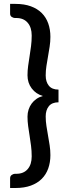

<svg xmlns="http://www.w3.org/2000/svg" viewBox="-20 -790 344 960"><path d="M208.5 -208Q208.5 -184 212.2 -160Q216 -136 220.2 -112Q224.5 -88 228.2 -63.8Q232 -39.5 232 -14.5Q232 22 221.2 52.2Q210.5 82.5 188.8 104.2Q167 126 134.2 138Q101.5 150 57.5 150H30.5V101.5Q30.5 90 39 84.5Q47.5 79 54 79H61.5Q98 79 118.2 55.8Q138.5 32.5 138.5 -8Q138.5 -35.5 135.2 -61Q132 -86.5 128 -111Q124 -135.5 120.8 -159.2Q117.5 -183 117.5 -207Q117.5 -225.5 123 -242.2Q128.5 -259 138.5 -272.5Q148.5 -286 162.8 -295.8Q177 -305.5 194.5 -310Q159.5 -320 138.5 -348Q117.5 -376 117.5 -413.5Q117.5 -437.5 120.8 -461.2Q124 -485 128 -509.5Q132 -534 135.2 -559.2Q138.5 -584.5 138.5 -612.5Q138.5 -653 118.2 -676.5Q98 -700 61.5 -700H54Q47.5 -700 39 -705.2Q30.5 -710.5 30.5 -722V-770.5H57.5Q101.5 -770.5 134.2 -758.5Q167 -746.5 188.8 -724.8Q210.5 -703 221.2 -672.8Q232 -642.5 232 -606Q232 -581 228.2 -556.8Q224.5 -532.5 220.2 -508.5Q216 -484.5 212.2 -460.5Q208.5 -436.5 208.5 -412.5Q208.5 -381 224.2 -361.5Q240 -342 272.5 -342V-278.5Q240 -278.5 224.2 -259Q208.5 -239.5 208.5 -208Z"/></svg>

Font: Lato
Style: Regular
Weight: 600
Designer: Lukasz Dziedzic
Foundry: tyPoland Lukasz Dziedzic
Version: Version 2.006; 2014-01-15; ttfautohint (v1.4.1)